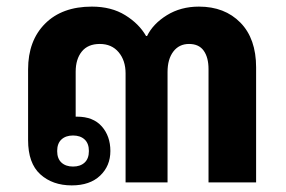

<svg xmlns="http://www.w3.org/2000/svg" viewBox="-20 -552 864 581"><path d="M197 9Q139 9 102 -24.5Q65 -58 65 -128V-342Q65 -429 116.5 -480.5Q168 -532 258 -532Q317 -532 359 -506Q401 -480 422 -443H425Q443 -480 485 -506Q527 -532 582 -532Q660 -532 707.5 -483.5Q755 -435 755 -348V0H611V-343Q611 -378 596.5 -398.5Q582 -419 552 -419Q522 -419 504.5 -396Q487 -373 487 -334V0H360V-330Q360 -369 339 -394Q318 -419 282 -419Q246 -419 227.5 -396Q209 -373 209 -335V-199H213Q262 -199 288 -169.5Q314 -140 314 -95Q314 -50 283 -20.5Q252 9 197 9ZM201 -48Q223 -48 236 -60Q249 -72 249 -95Q249 -118 236 -130Q223 -142 201 -142Q179 -142 166 -130Q153 -118 153 -95Q153 -72 166 -60Q179 -48 201 -48Z"/></svg>

Font: Noto Sans Thai Looped
Style: Bold
Weight: 700
Designer: Sasikarn Vongin, Ben Mitchell
Foundry: The Fontpad Ltd
Version: Version 1.001; ttfautohint (v1.8.4.7-5d5b)